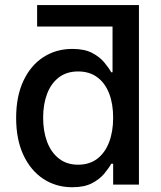

<svg xmlns="http://www.w3.org/2000/svg" viewBox="-20 -748 654 778"><path d="M488.3 -640.6H130.4V-727.5H543ZM272.9 10.7Q207 10.7 155.5 -23.2Q104 -57.1 74.7 -120.1Q45.4 -183.1 45.4 -270Q45.4 -357.9 75 -420.7Q104.5 -483.4 156 -516.6Q207.5 -549.8 272.9 -549.8Q322.3 -549.8 353 -533.7Q383.8 -517.6 402.1 -495.6Q420.4 -473.6 430.7 -455.1H436V-727.5H543V0H438.5V-84.5H430.7Q420.4 -65.9 401.9 -43.7Q383.3 -21.5 352.3 -5.4Q321.3 10.7 272.9 10.7ZM296.4 -80.6Q342.3 -80.6 373.8 -104.5Q405.3 -128.4 421.9 -171.4Q438.5 -214.4 438.5 -271Q438.5 -327.6 422.1 -369.6Q405.8 -411.6 374 -435.1Q342.3 -458.5 296.4 -458.5Q250 -458.5 218.3 -434.1Q186.5 -409.7 170.7 -367.4Q154.8 -325.2 154.8 -271Q154.8 -216.3 170.9 -173.3Q187 -130.4 218.8 -105.5Q250.5 -80.6 296.4 -80.6Z"/></svg>

Font: Inter 16pt Medium
Style: Regular
Weight: 500
Version: Version 4.001;git-66647c0bb